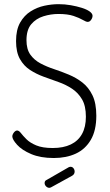

<svg xmlns="http://www.w3.org/2000/svg" viewBox="-20 -752 527 921"><path d="M238 6Q174 6 129.5 -13Q85 -32 62 -57.5Q39 -83 39 -98Q39 -104 43 -111Q47 -118 52 -122Q57 -126 62 -126Q71 -126 80.5 -113.5Q90 -101 107 -84Q124 -67 154 -54.5Q184 -42 233 -42Q284 -42 319.5 -59Q355 -76 373.5 -109.5Q392 -143 392 -192Q392 -244 373.5 -275.5Q355 -307 325.5 -326.5Q296 -346 260.5 -358.5Q225 -371 189.5 -384Q154 -397 124 -416.5Q94 -436 75.5 -469Q57 -502 57 -555Q57 -609 76.5 -643.5Q96 -678 127 -697.5Q158 -717 193 -724.5Q228 -732 261 -732Q291 -732 319.5 -727Q348 -722 372 -714.5Q396 -707 410 -697Q424 -687 424 -676Q424 -670 421 -663.5Q418 -657 413 -652Q408 -647 401 -647Q393 -647 377 -656.5Q361 -666 333 -675.5Q305 -685 260 -685Q224 -685 188.5 -674Q153 -663 130 -636Q107 -609 107 -559Q107 -516 125.5 -490Q144 -464 174 -448Q204 -432 239 -420.5Q274 -409 310 -394Q346 -379 375.5 -356Q405 -333 423.5 -295Q442 -257 442 -197Q442 -126 415.5 -81Q389 -36 343.5 -15Q298 6 238 6ZM217 149Q208 149 201 142Q194 135 194 126Q194 115 204 111L310 50Q315 48 318 48Q327 48 332.5 55Q338 62 338 71Q338 84 326 91L226 146Q224 147 221.5 148Q219 149 217 149Z"/></svg>

Font: Dosis ExtraLight Light
Style: Regular
Weight: 300
Version: Version 3.001; ttfautohint (v1.8.2)